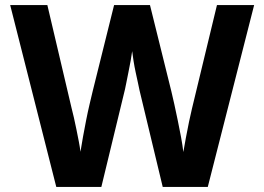

<svg xmlns="http://www.w3.org/2000/svg" viewBox="-20 -734 1037 754"><path d="M978 -714 796 0H619L528 -379Q526 -389 522 -407.5Q518 -426 513 -449Q508 -472 504.5 -494.5Q501 -517 499 -533Q497 -517 493 -495Q489 -473 484.5 -451Q480 -429 476.5 -411Q473 -393 471 -384L378 0H201L20 -714H166L261 -310Q265 -295 270 -273Q275 -251 280 -226.5Q285 -202 289.5 -178.5Q294 -155 296 -138Q300 -164 306 -197Q312 -230 318.5 -263Q325 -296 332 -325.5Q339 -355 344 -376L428 -714H569L653 -375Q658 -355 664.5 -325Q671 -295 678 -261.5Q685 -228 691 -195.5Q697 -163 700 -137Q704 -161 710 -193Q716 -225 722.5 -256.5Q729 -288 734 -308L832 -714Z"/></svg>

Font: Noto Sans Hebrew Thin
Style: Bold
Weight: 700
Version: Version 3.001